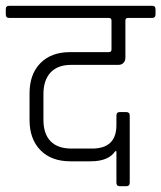

<svg xmlns="http://www.w3.org/2000/svg" viewBox="-34 -643 557 663"><path d="M208 -463H342Q351 -463 351 -472V-572Q351 -581 342 -581H-2Q-14 -581 -14 -593V-612Q-14 -623 -2 -623H491Q503 -623 503 -612V-593Q503 -581 491 -581H408Q399 -581 399 -572V-444Q399 -433 392.5 -426Q386 -419 375 -419H212Q165 -419 140.5 -392.5Q116 -366 116 -318V-229Q116 -181 140.5 -155.5Q165 -130 213 -130H284Q368 -130 368 -211V-244Q368 -256 379 -256H402Q414 -256 414 -244V-12Q414 0 402 0H379Q368 0 368 -12V-121H364Q341 -86 279 -86H209Q143 -86 105.5 -124.5Q68 -163 68 -229V-320Q68 -387 105.5 -425Q143 -463 208 -463Z"/></svg>

Font: Rajdhani
Style: Regular
Weight: 400
Designer: Satya Rajpurohit, Jyotish Sonowal
Foundry: Indian Type Foundry
Version: Version 1.201;PS 1.0;hotconv 1.0.78;makeotf.lib2.5.61930; tt